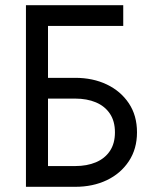

<svg xmlns="http://www.w3.org/2000/svg" viewBox="-20 -720 588 740"><path d="M455 -700V-620H165V-420H270Q338 -420 391.5 -394.5Q445 -369 476.5 -322Q508 -275 508 -210Q508 -146 476.5 -98.5Q445 -51 391.5 -25.5Q338 0 270 0H80V-700ZM165 -80H270Q315 -80 349.5 -94.5Q384 -109 403.5 -138Q423 -167 423 -210Q423 -253 403.5 -282Q384 -311 349.5 -325.5Q315 -340 270 -340H165Z"/></svg>

Font: Venryn Sans
Style: Regular
Weight: 400
Designer: Owen Earl, indestructible type* (font) & Cristiano Sobral (main changes)
Version: Version 3.600; ttfautohint (v1.8.3)